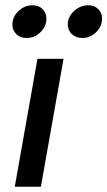

<svg xmlns="http://www.w3.org/2000/svg" viewBox="-20 -708 407 728"><path d="M122 -485H221L135 0H36ZM27 -615Q27 -644 50 -666Q73 -688 103 -688Q127 -688 141.5 -673.5Q156 -659 156 -637Q156 -608 133.5 -586Q111 -564 81 -564Q57 -564 42 -578.5Q27 -593 27 -615ZM237 -616Q237 -644 260.5 -666Q284 -688 315 -688Q338 -688 352.5 -673.5Q367 -659 367 -637Q367 -608 344.5 -586Q322 -564 293 -564Q268 -564 252.5 -578.5Q237 -593 237 -616Z"/></svg>

Font: Niramit Medium
Style: Italic
Weight: 500
Italic angle: -10°
Designer: Katatrad Aksorn Co.,Ltd.
Foundry: Cadson Demak Co.,Ltd.
Version: Version 1.000; ttfautohint (v1.6)